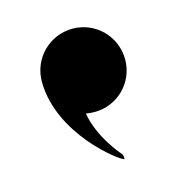

<svg xmlns="http://www.w3.org/2000/svg" viewBox="-55 -840 341 364"><g transform="rotate(-15 116.0 -658.0)"><path d="M116.5 -626.5C161.5 -626.5 198 -662.5 198 -708C198 -753.5 161.5 -790 116.5 -790C71 -790 34.5 -753.5 34.5 -708V-707.5C35 -604 139.5 -525.5 148 -525.5C148 -529.5 148 -534 145 -537C145 -537 107.5 -579 99.5 -628C105 -627 110.5 -626.5 116.5 -626.5Z"/></g></svg>

Font: Beautique Display
Style: Bold
Weight: 700
Designer: Nhat-Quang Ngo
Version: Version 1.100;Glyphs 3.2.3 (3260)